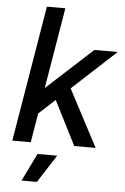

<svg xmlns="http://www.w3.org/2000/svg" viewBox="-60 -743 643 985"><g transform="rotate(5 261.5 -250.0)"><path d="M24 0 141 -700H236L119 0ZM145 -151 93 -216 403 -500H523ZM343 0 204 -274 274 -340 453 0ZM89 200 159 57H260L168 200Z"/></g></svg>

Font: Figtree Light Medium
Style: Italic
Weight: 500
Italic angle: -9.5°
Version: Version 2.000